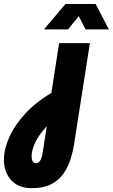

<svg xmlns="http://www.w3.org/2000/svg" viewBox="-80 -730 569 967"><path d="M80.7 217.7Q12.3 217.7 -24 177Q-60.3 136.3 -60.3 74.7Q-60.3 21.7 -32.7 -40.3Q-5 -102.3 51.8 -162.7Q108.7 -223 196 -271.7L210.7 -141.7Q164.7 -107.7 135.5 -71Q106.3 -34.3 92.7 -1.3Q79 31.7 79 57Q79 72.7 84.5 82.2Q90 91.7 100 91.7Q111.7 91.7 118.5 84.2Q125.3 76.7 129.2 64.3Q133 52 135 37.7L166.3 -160.7L169 -199.3L217.7 -512.7H372.7L293 -3.7Q287 35.3 274.3 74.5Q261.7 113.7 238.3 146.2Q215 178.7 176.8 198.2Q138.7 217.7 80.7 217.7ZM141.3 -582 249.7 -709.7H401.7L468.3 -582H350.7L316.7 -648.7L262.7 -582Z"/></svg>

Font: MuseoModerno Thin
Style: Italic
Weight: 100
Italic angle: -9°
Designer: Pablo Cosgaya, Héctor Gatti, Marcela Romero, and the Authors of The MuseoModerno Project.
Foundry: Omnibus-Type Team
Version: Version 1.003